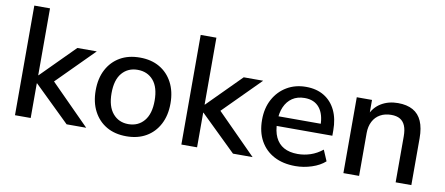

<svg xmlns="http://www.w3.org/2000/svg" viewBox="-65 -956 2817 1216"><g transform="rotate(10 1344.0 -348.0)"><path d="M71 0V-705H172V-275H174L386 -488H511L254 -230V-277L529 0H403L174 -223H172V0Z M788 9Q714 9 660.5 -22Q607 -53 577 -110Q547 -167 547 -244Q547 -322 577 -378.5Q607 -435 660.5 -466Q714 -497 788 -497Q861 -497 914.5 -466Q968 -435 998 -378Q1028 -321 1028 -244Q1028 -167 998 -110Q968 -53 914.5 -22Q861 9 788 9ZM787 -69Q850 -69 888 -114Q926 -159 926 -244Q926 -330 888 -374Q850 -418 787 -418Q725 -418 687 -374Q649 -330 649 -244Q649 -159 687 -114Q725 -69 787 -69Z M1141 0V-705H1242V-275H1244L1456 -488H1581L1324 -230V-277L1599 0H1473L1244 -223H1242V0Z M1875 9Q1795 9 1737.5 -21.5Q1680 -52 1648.5 -108.5Q1617 -165 1617 -243Q1617 -319 1648 -376Q1679 -433 1733 -465Q1787 -497 1856 -497Q1924 -497 1972.5 -467.5Q2021 -438 2047 -384Q2073 -330 2073 -255V-221H1697V-283H2005L1988 -269Q1988 -344 1955 -385Q1922 -426 1860 -426Q1813 -426 1780.5 -404Q1748 -382 1731 -343Q1714 -304 1714 -252V-246Q1714 -188 1732.5 -148.5Q1751 -109 1787 -89Q1823 -69 1876 -69Q1918 -69 1958.5 -82.5Q1999 -96 2035 -125L2065 -55Q2032 -25 1980 -8Q1928 9 1875 9Z M2183 0V-488H2281V-384H2270Q2292 -440 2339 -468.5Q2386 -497 2447 -497Q2505 -497 2543.5 -475.5Q2582 -454 2601 -410.5Q2620 -367 2620 -301V0H2519V-295Q2519 -337 2508 -363.5Q2497 -390 2475 -403Q2453 -416 2418 -416Q2378 -416 2347.5 -399Q2317 -382 2300.5 -350Q2284 -318 2284 -276V0Z"/></g></svg>

Font: Nunito Sans 12pt ExtraLight 12pt SemiBold
Style: Regular
Weight: 600
Version: Version 3.101;gftools[0.9.27]